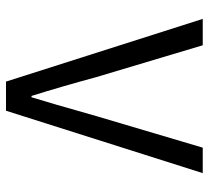

<svg xmlns="http://www.w3.org/2000/svg" viewBox="-48 -648 696 640"><g transform="rotate(90 300.0 -328.0)"><path d="M252 0 43 -655.8H130.9L236.8 -301.8Q270 -179.7 299.8 -85H304.2Q323.2 -146 367.2 -301.8L472.2 -655.8H557.1L349.1 0Z"/></g></svg>

Font: SourceCodePro-Regular
Style: Regular
Weight: 400
Monospace: yes
Designer: Paul D. Hunt
Foundry: Adobe Systems Incorporated
Version: Version 1.009;PS 1.000;hotconv 1.0.70;makeotf.lib2.5.5900